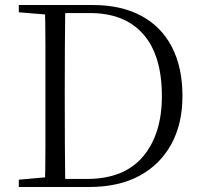

<svg xmlns="http://www.w3.org/2000/svg" viewBox="-20 -745 806 765"><path d="M55 0V-29L189 -41H200V0ZM159 0Q161 -83 161 -169.5Q161 -256 161 -357V-384Q161 -473 161 -558Q161 -643 159 -725H240Q239 -643 238.5 -558Q238 -473 238 -384V-357Q238 -256 238.5 -169.5Q239 -83 240 0ZM200 0V-32H326Q474 -32 549.5 -121Q625 -210 625 -362Q625 -524 551 -608.5Q477 -693 338 -693H200V-725H350Q461 -725 541 -683Q621 -641 664 -559.5Q707 -478 707 -362Q707 -251 662 -169.5Q617 -88 534.5 -44Q452 0 336 0ZM55 -696V-725H200V-685H189Z"/></svg>

Font: Noto Serif KR ExtraLight Light
Style: Regular
Weight: 300
Version: Version 2.003-H1;hotconv 1.1.1;makeotfexe 2.6.0